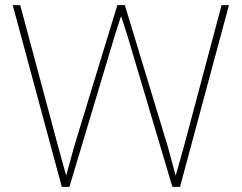

<svg xmlns="http://www.w3.org/2000/svg" viewBox="-20 -731 946 751"><path d="M439 -710.9H467.3L429.2 -592.8L251.5 0H226.6L271 -161.1ZM206.5 -161.1 251 0H221.7L29.8 -710.9H59.1ZM846.7 -710.9H875.5L684.1 0H654.8L700.2 -161.1ZM635.3 -161.1 679.2 0H654.3L478 -592.8L439.5 -710.9H468.3Z"/></svg>

Font: Heebo Thin
Style: Regular
Weight: 250
Designer: Oded Ezer
Foundry: Ezer Type House
Version: Version 3.100